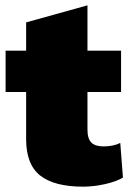

<svg xmlns="http://www.w3.org/2000/svg" viewBox="-20 -690 485 720"><path d="M441 -24Q416 -9 373.5 0.5Q331 10 292 10Q184 10 131 -31.5Q78 -73 78 -168V-345H1V-500H78V-606L308 -670V-500H434V-345H308V-204Q308 -170 322.5 -155.5Q337 -141 368 -141Q405 -141 431 -154Z"/></svg>

Font: Work Sans Black
Style: Regular
Weight: 900
Designer: Wei Huang
Foundry: Wei Huang
Version: Version 1.500